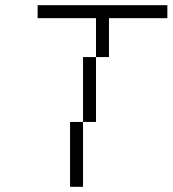

<svg xmlns="http://www.w3.org/2000/svg" viewBox="-20 -720 665 740"><path d="M350 -500H300V-250H350ZM125 -650H350V-500H400V-650H625V-700H125ZM250 0H300V-250H250Z"/></svg>

Font: LS-VG5000 Light Shifted
Style: Regular
Weight: 400
Designer: Justin Bihan, 2021
Foundry: Justin Bihan, 2021
Version: Version 1.000;Glyphs 3.1.2 (3151)